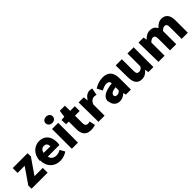

<svg xmlns="http://www.w3.org/2000/svg" viewBox="385 -2542 4290 4290"><g transform="rotate(-45 2530.0 -396.5)"><path d="M48 50H554V-102H292L546 -470V-574H76V-421H301L46 -52Z M629 -262C629 -55 767 66 946 66C1019 66 1104 41 1168 -5L1103 -122C1057 -95 1015 -81 969 -81C889 -81 829 -116 811 -201H1178C1182 -215 1186 -250 1186 -284C1186 -455 1098 -585 917 -585C765 -585 619 -459 619 -255ZM804 -325C817 -399 864 -433 917 -433C988 -433 1015 -386 1015 -323Z M1304 -762C1304 -703 1350 -661 1416 -661C1480 -661 1526 -702 1526 -760C1526 -819 1479 -860 1414 -860C1348 -860 1301 -818 1301 -758ZM1315 55H1509V-570H1314Z M1612 -423H1696V-182C1696 -33 1759 66 1916 66C1979 66 2024 53 2057 44L2026 -96C2010 -91 1988 -84 1968 -84C1921 -84 1888 -111 1888 -180V-418H2035V-570H1887V-735H1724L1702 -570L1606 -562Z M2161 50H2355V-307C2388 -389 2444 -418 2490 -418C2517 -418 2535 -413 2557 -407L2590 -575C2572 -582 2551 -587 2513 -587C2450 -587 2380 -546 2333 -462H2328L2314 -570H2154Z M2643 -124C2643 -19 2713 67 2828 67C2897 67 2955 36 3006 -10H3010L3024 53H3183V-302C3183 -497 3091 -587 2929 -587C2831 -587 2741 -554 2658 -504L2726 -375C2788 -410 2839 -429 2888 -429C2951 -429 2977 -399 2981 -348C2736 -321 2632 -249 2632 -117ZM2817 -132C2817 -176 2856 -211 2978 -227V-126C2949 -95 2922 -76 2882 -76C2841 -76 2814 -93 2814 -129Z M3330 -188C3330 -31 3388 67 3524 67C3609 67 3667 28 3718 -33H3722L3736 53H3895V-572H3699V-161C3666 -114 3638 -96 3594 -96C3544 -96 3520 -120 3520 -206V-569H3324Z M4056 50H4250V-368C4287 -406 4321 -423 4349 -423C4398 -423 4420 -397 4420 -311V52H4616V-366C4653 -404 4687 -421 4715 -421C4764 -421 4786 -395 4786 -309V54H4981V-333C4981 -489 4921 -586 4784 -586C4700 -586 4641 -537 4587 -482C4555 -549 4502 -585 4415 -585C4330 -585 4276 -542 4224 -490H4219L4205 -569H4045Z"/></g></svg>

Font: GenEiGothic-pro-Heavy
Style: Bold
Weight: 900
Designer: Ryoko NISHIZUKA (kana & ideographs); Paul D. Hunt (Latin, Greek & Cyrillic); Wenlong ZHANG (bopomofo); Sandoll Communica
Foundry: Adobe Systems Incorporated; o_tamon
Version: Version 1.000.140830